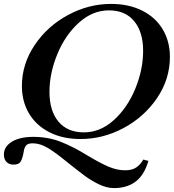

<svg xmlns="http://www.w3.org/2000/svg" viewBox="-22 -703 889 982"><path d="M90 -263Q90 -375 155 -472Q220 -569 325.5 -626Q431 -683 546 -683Q637 -683 705.5 -648.5Q774 -614 810.5 -552.5Q847 -491 847 -412Q847 -299 782 -202.5Q717 -106 611.5 -49Q506 8 390 8Q299 8 231 -26.5Q163 -61 126.5 -122.5Q90 -184 90 -263ZM710 -443Q710 -539 664.5 -594.5Q619 -650 535 -650Q451 -650 381 -586.5Q311 -523 271 -425.5Q231 -328 231 -233Q231 -136 277 -81Q323 -26 407 -26Q491 -26 560.5 -89Q630 -152 670 -249.5Q710 -347 710 -443ZM320 125Q263 78 223 54Q183 30 146 30Q120 30 111.5 41Q103 52 100.5 66Q98 80 97 85Q91 113 82 126Q73 139 46 139Q25 139 11.5 125.5Q-2 112 -2 87Q-2 47 38.5 22Q79 -3 148 -3Q224 -3 288 22Q352 47 425 92Q488 130 532 149Q576 168 618 168Q654 168 675.5 153Q697 138 711 113L737 120Q716 192 672 225.5Q628 259 561 259Q524 259 484.5 240Q445 221 412 196.5Q379 172 320 125Z"/></svg>

Font: Ibarra Real Nova SemiBold
Style: Italic
Weight: 600
Italic angle: -22°
Designer: Jose Maria Ribagorda & Octavio Pardo
Foundry: Octavio Pardo
Version: Version 1.014